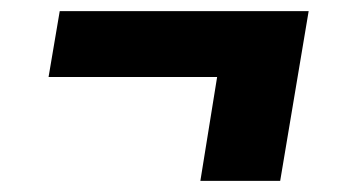

<svg xmlns="http://www.w3.org/2000/svg" viewBox="-20 -419 640 344"><path d="M339 -95 369 -281H67L87 -399H533L482 -95Z"/></svg>

Font: Iosevka Curly Heavy Extended
Style: Italic
Weight: 900
Width: 7
Italic angle: -9°
Monospace: yes
Designer: Belleve Invis
Foundry: Belleve Invis
Version: Version 11.1.0; ttfautohint (v1.8.3)